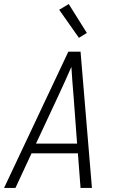

<svg xmlns="http://www.w3.org/2000/svg" viewBox="-24 -924 594 944"><path d="M-4 0 312 -670H372L428 0H372L359 -170H131L52 0ZM355 -218 338 -447Q335 -484 332 -521Q329 -558 327 -595Q311 -558 294 -521Q277 -484 260 -447L153 -218ZM364 -738 267 -876 314 -904 403 -762Z"/></svg>

Font: Lode Dark Term
Style: Italic
Weight: 400
Italic angle: -11°
Monospace: yes
Designer: Belleve Invis
Foundry: Belleve Invis
Version: Version 29.2.0